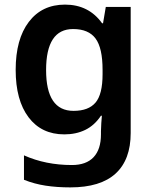

<svg xmlns="http://www.w3.org/2000/svg" viewBox="-20 -573 667 833"><path d="M262 -553Q365 -553 423 -472H427L439 -543H547V4Q547 120 481.5 180Q416 240 285 240Q227 240 178 232.5Q129 225 84 207V101Q178 143 292 143Q354 143 386 109Q418 75 418 10V-4Q418 -19 419.5 -39Q421 -59 422 -71H418Q390 -29 350 -9.5Q310 10 259 10Q160 10 104 -64Q48 -138 48 -270Q48 -403 105 -478Q162 -553 262 -553ZM297 -447Q180 -447 180 -269Q180 -92 299 -92Q364 -92 394.5 -128Q425 -164 425 -251V-270Q425 -365 394.5 -406Q364 -447 297 -447Z"/></svg>

Font: Noto Sans Lisu SemiBold
Style: Regular
Weight: 600
Designer: Monotype Design Team. David Williams.
Foundry: Monotype Imaging Inc.
Version: Version 2.102; ttfautohint (v1.8.4.7-5d5b)